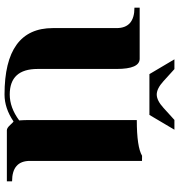

<svg xmlns="http://www.w3.org/2000/svg" viewBox="10 -820 820 881"><g transform="rotate(90 420.5 -379.0)"><path d="M319.6 -654.1 251.7 -768.8H296.6L352.3 -718.3Q386 -687.7 413.3 -687.7Q440.4 -687.7 474.1 -718.3L529.8 -768.8H574.7L506.8 -654.1ZM717.8 -106Q717.8 -23.9 811.5 -23.9V0H577.1Q566.7 0 552.9 -15.3Q539.1 -30.5 536.6 -30.5Q476.3 10.7 413.1 10.7Q108.4 10.7 108.4 -210.9V-503.4Q108.4 -585.4 14.6 -585.4V-609.4H249Q295.9 -609.4 295.9 -503.4V-141.1Q295.9 -13.2 413.1 -13.2Q473.4 -13.2 532 -56.6Q530.3 -77.6 530.3 -106V-596.2Q653.3 -596.2 694.3 -620.4L717.8 -620.1Z"/></g></svg>

Font: itsadzoke
Style: Regular
Weight: 700
Width: 7
Version: Version 0.45